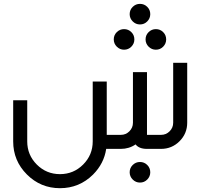

<svg xmlns="http://www.w3.org/2000/svg" viewBox="-20 -777 1046 1002"><path d="M293 205.1Q191.9 205.1 120.4 133.5Q48.8 62 48.8 -39.1V-253.9H122.1V-39.1Q122.1 31.7 172.1 81.8Q222.2 131.8 293 131.8Q363.8 131.8 413.8 81.8Q463.9 31.7 463.9 -39.1V-351.6H537.1V-73.2H610.4Q636.7 -73.2 655.3 -91.8Q673.8 -110.4 673.8 -136.7V-400.4H747.1V-73.2H820.3Q846.7 -73.2 865.2 -91.8Q883.8 -110.4 883.8 -136.7V-449.2H957V-136.7Q957 -80.1 917 -40Q877 0 820.3 0H747.1Q705.6 0 687.5 -23.4Q653.8 0 610.4 0H534.2Q522.9 76.2 465.8 133.8Q394 205.1 293 205.1ZM627.4 -517.6Q605.5 -517.6 589.6 -533.4Q573.7 -549.3 573.7 -571.3Q573.7 -593.8 589.6 -609.4Q605.5 -625 627.4 -625Q649.9 -625 665.5 -609.4Q681.2 -593.8 681.2 -571.3Q681.2 -549.3 665.5 -533.4Q649.9 -517.6 627.4 -517.6ZM793.5 -517.6Q771.5 -517.6 755.6 -533.4Q739.7 -549.3 739.7 -571.3Q739.7 -593.8 755.6 -609.4Q771.5 -625 793.5 -625Q815.9 -625 831.5 -609.4Q847.2 -593.8 847.2 -571.3Q847.2 -549.3 831.5 -533.4Q815.9 -517.6 793.5 -517.6ZM710.4 -649.4Q688.5 -649.4 672.6 -665.3Q656.7 -681.2 656.7 -703.1Q656.7 -725.6 672.6 -741.2Q688.5 -756.8 710.4 -756.8Q732.9 -756.8 748.5 -741.2Q764.2 -725.6 764.2 -703.1Q764.2 -681.2 748.5 -665.3Q732.9 -649.4 710.4 -649.4ZM710.4 175.8Q688.5 175.8 672.6 159.9Q656.7 144 656.7 122.1Q656.7 99.6 672.6 84Q688.5 68.4 710.4 68.4Q732.9 68.4 748.5 84Q764.2 99.6 764.2 122.1Q764.2 144 748.5 159.9Q732.9 175.8 710.4 175.8Z"/></svg>

Font: Catrinity
Style: Regular
Weight: 400
Designer: Alexander Lange
Foundry: High-Logic / Made with FontCreator
Version: Version 2.090;May 20, 2024;FontCreator 15.0.0.2974 64-bit